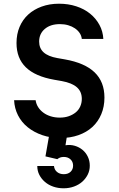

<svg xmlns="http://www.w3.org/2000/svg" viewBox="-20 -730 640 1035"><path d="M56 -190Q58 -146 77 -108.5Q96 -71 129.5 -44Q163 -17 208 -1.5Q253 14 306 14Q359 14 403 -1.5Q447 -17 478 -45.5Q509 -74 526 -114.5Q543 -155 543 -204Q543 -289 490 -340Q437 -391 329 -410L289 -417Q239 -426 215 -448Q191 -470 191 -506Q191 -548 221.5 -574Q252 -600 303 -600Q327 -600 347.5 -594Q368 -588 383.5 -577.5Q399 -567 409 -552.5Q419 -538 421 -520H537Q535 -561 516 -596Q497 -631 465.5 -656.5Q434 -682 391 -696Q348 -710 298 -710Q247 -710 204.5 -694.5Q162 -679 132 -651.5Q102 -624 85.5 -585Q69 -546 69 -498Q69 -416 119.5 -367Q170 -318 273 -300L313 -293Q368 -283 394.5 -259.5Q421 -236 421 -197Q421 -175 412.5 -156Q404 -137 388 -124Q372 -111 350.5 -103.5Q329 -96 302 -96Q276 -96 253.5 -103Q231 -110 214 -122.5Q197 -135 186 -152Q175 -169 172 -190ZM271 165H181Q181 191 192 212.5Q203 234 222 250.5Q241 267 267 276Q293 285 323 285Q353 285 379 275.5Q405 266 423.5 249.5Q442 233 453 211Q464 189 464 163Q464 137 453.5 115Q443 93 425 78Q407 63 383.5 56Q360 49 333 53L347 -35H251L225 113L289 128Q296 122 304.5 119Q313 116 324 116Q346 116 360 129Q374 142 374 163Q374 183 360.5 196Q347 209 324 209Q302 209 287.5 197Q273 185 271 165Z"/></svg>

Font: CommitMonoV142 ExtLt
Style: Regular
Weight: 200
Monospace: yes
Designer: Eigil Nikolajsen
Foundry: Eigil Nikolajsen
Version: Version 1.142